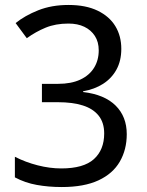

<svg xmlns="http://www.w3.org/2000/svg" viewBox="-20 -744 591 774"><path d="M229 10Q176 10 128.5 1.5Q81 -7 40 -29V-112Q83 -90 132 -77.5Q181 -65 227 -65Q317 -65 358.5 -102.5Q400 -140 400 -206Q400 -250 377.5 -278Q355 -306 313.5 -319Q272 -332 214 -332H149V-406H214Q267 -406 303.5 -423Q340 -440 359 -470.5Q378 -501 378 -541Q378 -575 362.5 -599Q347 -623 320 -636Q293 -649 256 -649Q204 -649 164 -632.5Q124 -616 88 -590L43 -651Q80 -681 134 -702.5Q188 -724 256 -724Q326 -724 373.5 -701Q421 -678 445 -638.5Q469 -599 469 -547Q469 -499 449.5 -463.5Q430 -428 395.5 -406Q361 -384 315 -376V-373Q401 -363 446 -318.5Q491 -274 491 -203Q491 -141 463 -92.5Q435 -44 377 -17Q319 10 229 10Z"/></svg>

Font: ltelugu15
Style: Book
Weight: 400
Designer: Jelle Bosma - Monotype Design Team
Foundry: Monotype Imaging Inc.
Version: Version 2.003